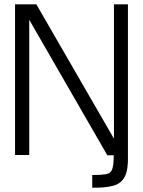

<svg xmlns="http://www.w3.org/2000/svg" viewBox="-20 -722 665 893"><path d="M409 151V92Q450 92 472 88.5Q494 85 501.5 66Q509 47 509 2V0H479L116 -630V-1H50V-702H149L510 -77V-702H575V-57V2Q577 66 561 98.5Q545 131 508 141.5Q471 152 409 151Z"/></svg>

Font: Kulim Park Light
Style: Regular
Weight: 300
Designer: Noponies / Dale Sattler
Foundry: Noponies
Version: Version 1.000; ttfautohint (v1.8.3)